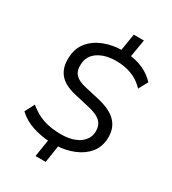

<svg xmlns="http://www.w3.org/2000/svg" viewBox="-221 -935 1042 1164"><g transform="rotate(30 300.0 -352.5)"><path d="M217 115 238 -19 254 -2Q186 -6 127 -25Q68 -44 23 -86L58 -153Q108 -111 161.5 -93.5Q215 -76 284 -76Q335 -76 373.5 -90Q412 -104 434.5 -130Q457 -156 459 -192Q460 -223 448.5 -245Q437 -267 409.5 -281.5Q382 -296 336 -306L244 -327Q194 -338 159 -359.5Q124 -381 107 -417.5Q90 -454 93 -506Q96 -569 131.5 -612.5Q167 -656 226 -679.5Q285 -703 357 -703L344 -691L365 -820H436L414 -690L405 -700Q457 -695 504.5 -673Q552 -651 586 -614L551 -550Q511 -592 461.5 -610.5Q412 -629 355 -629Q277 -629 228.5 -596.5Q180 -564 177 -506Q174 -457 198.5 -432.5Q223 -408 276 -397L368 -376Q463 -355 505 -310Q547 -265 543 -194Q540 -134 505.5 -92.5Q471 -51 414.5 -28Q358 -5 291 -2L309 -20L288 115Z"/></g></svg>

Font: Nunito Sans 10pt
Style: Italic
Weight: 400
Italic angle: -9°
Designer: Vernon Adams
Foundry: Vernon Adams
Version: Version 3.101;gftools[0.9.27]